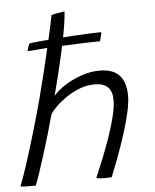

<svg xmlns="http://www.w3.org/2000/svg" viewBox="-53 -767 667 825"><g transform="rotate(-5 281.0 -354.5)"><path d="M397 -580.5Q367 -580.5 327 -579Q287 -577.5 243.2 -575.5Q199.5 -573.5 157.8 -570.8Q116 -568 82.5 -565Q84.5 -572.5 87.8 -582.2Q91 -592 94 -597.5Q106 -600 134.8 -602.5Q163.5 -605 200.8 -608Q238 -611 277.5 -613.5Q317 -616 350.8 -617.5Q384.5 -619 406 -619Q405.5 -615.5 403 -604Q400.5 -592.5 397 -580.5ZM68 13Q61.5 13.5 52.5 13.5Q43.5 13.5 34 13.5Q24 13.5 15 12.8Q6 12 2 11Q17 -27 35.8 -85Q54.5 -143 75.2 -212.8Q96 -282.5 116 -357Q132.5 -420 147.8 -483Q163 -546 176.2 -604Q189.5 -662 199 -710.5Q203 -712 210.8 -713.8Q218.5 -715.5 227.5 -717Q236.5 -718.5 244.2 -719.8Q252 -721 256 -721.5Q254 -684 243 -625.8Q232 -567.5 216 -499.5Q200 -431.5 182 -363.5Q201.5 -386.5 233.8 -407.2Q266 -428 305.2 -441.5Q344.5 -455 384 -455Q442.5 -455 469.5 -424.5Q496.5 -394 496.5 -337Q496.5 -307 487.2 -265.8Q478 -224.5 463 -177.5Q448 -130.5 430.5 -83.2Q413 -36 396 5.5Q389 6.5 380 6.8Q371 7 362 7Q343.5 7 329.5 4Q345 -31.5 363 -76.2Q381 -121 397 -167.2Q413 -213.5 423 -255Q433 -296.5 433 -325Q433 -360 414.8 -379Q396.5 -398 358 -398Q324 -398 292.2 -385.8Q260.5 -373.5 234 -355.2Q207.5 -337 188.5 -318.2Q169.5 -299.5 162 -286.5Q150 -243.5 136.8 -198Q123.5 -152.5 110.2 -110.8Q97 -69 86 -36.5Q75 -4 68 13Z"/></g></svg>

Font: Grandstander Thin ExtraLight
Style: Italic
Weight: 250
Italic angle: -15°
Version: Version 1.200